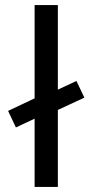

<svg xmlns="http://www.w3.org/2000/svg" viewBox="-20 -740 366 760"><path d="M43 -235.5 12 -301 163 -372.5V-363.5L282.5 -419.5L314 -353.5L163 -283.5V-292ZM117 0V-720H209V0Z"/></svg>

Font: Geologica Thin Roman Light
Style: Regular
Weight: 300
Version: Version 1.010;gftools[0.9.28]